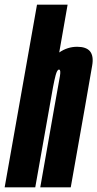

<svg xmlns="http://www.w3.org/2000/svg" viewBox="-63 -805 418 825"><path d="M-43 0 96 -785H227.5L191.5 -579.5Q227 -604 268.5 -604Q306.5 -604 323 -585.5Q340.5 -565 333 -523Q319 -442.5 302 -344.5L241 0H110L170.5 -344Q189.5 -450 194.5 -478Q198.5 -502.5 192.5 -505.5Q191.5 -506 190.5 -506Q182.5 -506 176 -481.5Q171 -463 165 -431.5L88.5 0Z"/></svg>

Font: Anybody UltraCondensed Regular
Style: Bold Italic
Weight: 700
Width: 1
Italic angle: -10°
Designer: Tyler Finck
Foundry: Etcetera Type Company
Version: Version 1.010; ttfautohint (v1.8.3) -l 8 -r 50 -G 200 -x 14 